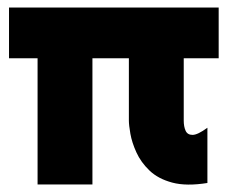

<svg xmlns="http://www.w3.org/2000/svg" viewBox="-20 -478 606 511"><path d="M80 13V-323H4V-458H562V-323H469V-157Q469 -141 474 -130Q479 -119 492.5 -119Q506 -119 532 -138V9Q476 18 438.5 8Q401 -2 378 -24Q355 -46 343 -72.5Q331 -99 327 -122Q323 -145 323 -157V-323H226V13Z"/></svg>

Font: Lil Grotesk Black
Style: Regular
Weight: 900
Designer: Bastien Sozeau
Foundry: NBR — Bastien Sozeau
Version: Version 3.003; ttfautohint (v1.8.4.7-5d5b);gftools[0.9.33]